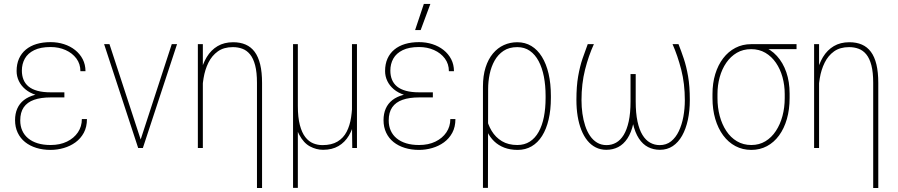

<svg xmlns="http://www.w3.org/2000/svg" viewBox="-20 -753 4567 977"><path d="M235.8 -279.3H307.6V-257.3H238.3Q188 -257.3 153.3 -245.1Q118.7 -232.9 100.8 -207Q83 -181.2 83 -140.1Q83 -111.3 93.3 -88.4Q103.5 -65.4 123.3 -49.1Q143.1 -32.7 171.6 -23.9Q200.2 -15.1 237.3 -15.1Q285.2 -15.1 320.8 -32.5Q356.4 -49.8 376.5 -79.6Q396.5 -109.4 396.5 -147H422.4Q422.4 -106.9 406.5 -77.4Q390.6 -47.9 364 -28.6Q337.4 -9.3 304.4 0.2Q271.5 9.8 237.3 9.8Q197.8 9.8 164.8 -0.5Q131.8 -10.7 107.7 -30Q83.5 -49.3 70.1 -77.6Q56.6 -106 56.6 -141.6Q56.6 -174.8 67.9 -200.4Q79.1 -226.1 101.6 -243.7Q124 -261.2 157.7 -270.3Q191.4 -279.3 235.8 -279.3ZM307.6 -259.8H235.8Q194.8 -259.8 162.8 -270Q130.9 -280.3 109.1 -298.6Q87.4 -316.9 75.9 -340.8Q64.5 -364.7 64.5 -391.6Q64.5 -427.2 76.7 -454.6Q88.9 -481.9 111.6 -500.7Q134.3 -519.5 166 -529.1Q197.8 -538.6 237.3 -538.6Q273.4 -538.6 305.4 -528.3Q337.4 -518.1 362.1 -498.5Q386.7 -479 400.9 -451.7Q415 -424.3 415 -390.6H389.2Q389.2 -427.7 368.7 -455.3Q348.1 -482.9 313.7 -498.3Q279.3 -513.7 237.3 -513.7Q186.5 -513.7 154.1 -497.8Q121.6 -481.9 106.4 -454.8Q91.3 -427.7 91.3 -393.6Q91.3 -368.2 99.6 -347.7Q107.9 -327.1 125.5 -312.7Q143.1 -298.3 170.9 -290.8Q198.7 -283.2 238.3 -283.2H307.6Z M691.4 -29.8 854 -528.3H880.9L707 0H684.1ZM537.1 -528.3 700.2 -29.8 706.5 0H683.1L509.8 -528.3Z M1012.2 -415.5V0H986.8V-528.3H1012.2ZM1008.8 -269.5 988.8 -270Q988.8 -328.6 999.5 -377.7Q1010.3 -426.8 1032 -462.6Q1053.7 -498.5 1087.2 -518.3Q1120.6 -538.1 1166.5 -538.1Q1202.6 -538.1 1230 -526.1Q1257.3 -514.2 1275.9 -489.3Q1294.4 -464.4 1304 -425Q1313.5 -385.7 1313.5 -330.6V203.6H1287.6V-331.5Q1287.6 -385.3 1278.3 -420.7Q1269 -456.1 1252.4 -476.3Q1235.8 -496.6 1213.4 -504.9Q1190.9 -513.2 1165 -513.2Q1118.7 -513.2 1088.4 -491.5Q1058.1 -469.7 1040.5 -434.1Q1022.9 -398.4 1015.9 -355.5Q1008.8 -312.5 1008.8 -269.5Z M1771 -528.3H1796.4V0H1772.5L1771 -122.1ZM1772.9 -245.6 1794.9 -246.6Q1794.9 -190.9 1785.4 -144.3Q1775.9 -97.7 1755.4 -63.2Q1734.9 -28.8 1702.4 -9.8Q1669.9 9.3 1624 9.3Q1589.4 9.3 1557.1 -8.1Q1524.9 -25.4 1502.4 -67.9Q1480 -110.4 1474.1 -185.5L1478 -214.4H1495.6Q1495.6 -155.3 1505.9 -116.5Q1516.1 -77.6 1533.7 -55.2Q1551.3 -32.7 1573.7 -23.7Q1596.2 -14.6 1620.6 -14.6Q1667.5 -14.6 1697.5 -32.7Q1727.5 -50.8 1743.9 -82.5Q1760.3 -114.3 1766.6 -156Q1772.9 -197.8 1772.9 -245.6ZM1471.2 -528.3H1495.6V203.1H1471.2Z M2110.8 -279.3H2182.6V-257.3H2113.3Q2063 -257.3 2028.3 -245.1Q1993.7 -232.9 1975.8 -207Q1958 -181.2 1958 -140.1Q1958 -111.3 1968.3 -88.4Q1978.5 -65.4 1998.3 -49.1Q2018.1 -32.7 2046.6 -23.9Q2075.2 -15.1 2112.3 -15.1Q2160.2 -15.1 2195.8 -32.5Q2231.4 -49.8 2251.5 -79.6Q2271.5 -109.4 2271.5 -147H2297.4Q2297.4 -106.9 2281.5 -77.4Q2265.6 -47.9 2239 -28.6Q2212.4 -9.3 2179.4 0.2Q2146.5 9.8 2112.3 9.8Q2072.8 9.8 2039.8 -0.5Q2006.8 -10.7 1982.7 -30Q1958.5 -49.3 1945.1 -77.6Q1931.6 -106 1931.6 -141.6Q1931.6 -174.8 1942.9 -200.4Q1954.1 -226.1 1976.6 -243.7Q1999 -261.2 2032.7 -270.3Q2066.4 -279.3 2110.8 -279.3ZM2182.6 -259.8H2110.8Q2069.8 -259.8 2037.8 -270Q2005.9 -280.3 1984.1 -298.6Q1962.4 -316.9 1950.9 -340.8Q1939.5 -364.7 1939.5 -391.6Q1939.5 -427.2 1951.7 -454.6Q1963.9 -481.9 1986.6 -500.7Q2009.3 -519.5 2041 -529.1Q2072.8 -538.6 2112.3 -538.6Q2148.4 -538.6 2180.4 -528.3Q2212.4 -518.1 2237.1 -498.5Q2261.7 -479 2275.9 -451.7Q2290 -424.3 2290 -390.6H2264.2Q2264.2 -427.7 2243.7 -455.3Q2223.1 -482.9 2188.7 -498.3Q2154.3 -513.7 2112.3 -513.7Q2061.5 -513.7 2029.1 -497.8Q1996.6 -481.9 1981.4 -454.8Q1966.3 -427.7 1966.3 -393.6Q1966.3 -368.2 1974.6 -347.7Q1982.9 -327.1 2000.5 -312.7Q2018.1 -298.3 2045.9 -290.8Q2073.7 -283.2 2113.3 -283.2H2182.6ZM2092.3 -600.1 2136.7 -732.9H2169.9L2120.6 -600.1Z M2437.5 203.1V-312Q2437.5 -367.7 2450.9 -409.9Q2464.4 -452.1 2488.3 -480.7Q2512.2 -509.3 2543.9 -523.7Q2575.7 -538.1 2612.3 -538.1Q2652.3 -538.1 2683.8 -519Q2715.3 -500 2737.5 -464.1Q2759.8 -428.2 2771.5 -377.9Q2783.2 -327.6 2783.2 -265.1V-254.9Q2783.2 -193.8 2771.7 -145Q2760.3 -96.2 2738.5 -61.5Q2716.8 -26.9 2685.3 -8.5Q2653.8 9.8 2614.3 9.8Q2576.2 9.8 2546.1 -1.7Q2516.1 -13.2 2494.4 -34.2Q2472.7 -55.2 2459.2 -83.5Q2445.8 -111.8 2440.9 -146Q2440.9 -146.5 2444.3 -149.9Q2447.8 -153.3 2450.9 -156.7Q2454.1 -160.2 2454.1 -160.2Q2461.9 -120.1 2481.7 -87.2Q2501.5 -54.2 2533.9 -34.7Q2566.4 -15.1 2612.3 -15.1Q2648.9 -15.1 2676 -32.5Q2703.1 -49.8 2720.9 -81.8Q2738.8 -113.8 2747.6 -157.7Q2756.3 -201.7 2756.3 -254.9V-265.1Q2756.3 -317.9 2747.6 -363Q2738.8 -408.2 2720.9 -441.9Q2703.1 -475.6 2676 -494.4Q2648.9 -513.2 2612.3 -513.2Q2570.8 -513.2 2542.5 -494.4Q2514.2 -475.6 2496.8 -444.6Q2479.5 -413.6 2471.7 -376Q2463.9 -338.4 2463.9 -300.3L2462.9 203.1Z M3402.3 -528.3H3432.6Q3446.3 -493.7 3459.5 -454.3Q3472.7 -415 3481.4 -364.5Q3490.2 -314 3490.2 -244.6Q3490.2 -189.5 3480.2 -143.1Q3470.2 -96.7 3450.9 -62.5Q3431.6 -28.3 3403.3 -9.5Q3375 9.3 3337.9 9.3Q3305.2 9.3 3277.8 -4.6Q3250.5 -18.6 3231 -48.3Q3211.4 -78.1 3200.7 -125.2Q3189.9 -172.4 3189.9 -238.3V-376H3214.8V-237.3Q3214.8 -177.2 3223.9 -135Q3232.9 -92.8 3249.3 -66.2Q3265.6 -39.6 3288.1 -27.1Q3310.5 -14.6 3336.9 -14.6Q3370.6 -14.6 3394.8 -33.9Q3418.9 -53.2 3434.3 -85.7Q3449.7 -118.2 3457.3 -159.2Q3464.8 -200.2 3464.8 -243.2Q3464.8 -327.1 3446.5 -398.4Q3428.2 -469.7 3402.3 -528.3ZM2970.7 -528.3H3002Q2975.1 -469.7 2957 -398.4Q2939 -327.1 2939 -243.2Q2939 -208.5 2943.6 -175.3Q2948.2 -142.1 2957.8 -113Q2967.3 -84 2982.4 -61.8Q2997.6 -39.6 3018.6 -27.1Q3039.6 -14.6 3066.4 -14.6Q3092.8 -14.6 3115 -27.1Q3137.2 -39.6 3153.6 -66.2Q3169.9 -92.8 3179.2 -135Q3188.5 -177.2 3188.5 -237.3V-376H3213.4V-238.3Q3213.4 -172.4 3202.9 -125.2Q3192.4 -78.1 3172.6 -48.3Q3152.8 -18.6 3125.7 -4.6Q3098.6 9.3 3065.4 9.3Q3035.6 9.3 3011.5 -2.9Q2987.3 -15.1 2969 -37.6Q2950.7 -60.1 2938.2 -91.6Q2925.8 -123 2919.4 -161.6Q2913.1 -200.2 2913.1 -244.6Q2913.1 -314 2921.9 -364.5Q2930.7 -415 2944.1 -454.3Q2957.5 -493.7 2970.7 -528.3Z M3605.5 -253.9V-274.4Q3605.5 -329.6 3619.6 -376Q3633.8 -422.4 3659.9 -456.5Q3686 -490.7 3722.2 -509.5Q3758.3 -528.3 3802.2 -528.3Q3812.5 -528.8 3822 -527.6Q3831.5 -526.4 3840.6 -523.9Q3849.6 -521.5 3858.9 -517.6Q3902.3 -502.4 3933.3 -468.3Q3964.4 -434.1 3981.2 -385.5Q3998 -336.9 3998 -276.9V-254.4Q3998 -195.8 3984.1 -147.5Q3970.2 -99.1 3944.3 -63.7Q3918.5 -28.3 3882.6 -9.3Q3846.7 9.8 3803.2 9.8Q3758.8 9.8 3722.4 -9.5Q3686 -28.8 3659.9 -64.2Q3633.8 -99.6 3619.6 -147.9Q3605.5 -196.3 3605.5 -253.9ZM3630.9 -274.4V-253.9Q3630.9 -206.1 3642.3 -163.1Q3653.8 -120.1 3675.8 -86.7Q3697.8 -53.2 3730 -34.2Q3762.2 -15.1 3803.2 -15.1Q3843.3 -15.1 3874.8 -34.2Q3906.2 -53.2 3928.2 -86.7Q3950.2 -120.1 3961.7 -163.1Q3973.1 -206.1 3973.1 -253.9V-274.4Q3973.1 -319.3 3961.7 -360.6Q3950.2 -401.9 3928.2 -433.8Q3906.2 -465.8 3874.5 -484.4Q3842.8 -502.9 3802.2 -502.9Q3761.2 -502.9 3729.5 -484.4Q3697.8 -465.8 3675.8 -433.8Q3653.8 -401.9 3642.3 -360.6Q3630.9 -319.3 3630.9 -274.4ZM4033.2 -528.3V-502.9H3801.8V-528.3Z M4147.9 -415.5V0H4122.6V-528.3H4147.9ZM4144.5 -269.5 4124.5 -270Q4124.5 -328.6 4135.3 -377.7Q4146 -426.8 4167.7 -462.6Q4189.5 -498.5 4222.9 -518.3Q4256.3 -538.1 4302.2 -538.1Q4338.4 -538.1 4365.7 -526.1Q4393.1 -514.2 4411.6 -489.3Q4430.2 -464.4 4439.7 -425Q4449.2 -385.7 4449.2 -330.6V203.6H4423.3V-331.5Q4423.3 -385.3 4414.1 -420.7Q4404.8 -456.1 4388.2 -476.3Q4371.6 -496.6 4349.1 -504.9Q4326.7 -513.2 4300.8 -513.2Q4254.4 -513.2 4224.1 -491.5Q4193.8 -469.7 4176.3 -434.1Q4158.7 -398.4 4151.6 -355.5Q4144.5 -312.5 4144.5 -269.5Z"/></svg>

Font: Roboto Condensed Thin
Style: Regular
Weight: 250
Width: 3
Designer: Christian Robertson
Foundry: Google
Version: Version 3.009; 2024